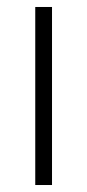

<svg xmlns="http://www.w3.org/2000/svg" viewBox="-20 -530 249 550"><path d="M81 0V-510H129V0Z"/></svg>

Font: MuseoModerno ExtraLight
Style: Regular
Weight: 200
Designer: Pablo Cosgaya, Héctor Gatti, Marcela Romero, and the Authors of The MuseoModerno Project.
Foundry: Omnibus-Type Team
Version: Version 1.001